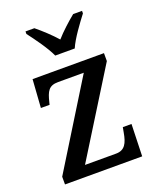

<svg xmlns="http://www.w3.org/2000/svg" viewBox="-142 -850 763 935"><g transform="rotate(-20 239.5 -383.0)"><path d="M201 -606H302C321 -651 369 -715 398 -753V-766H352C320 -740 279 -703 251 -671C223 -703 183 -740 151 -766H105V-753C134 -715 181 -651 201 -606ZM31 0H431L436 -166H391L386 -139C377 -88 362 -56 316 -56H155L428 -495V-536H58L48 -390H93L96 -402C109 -455 121 -480 170 -480H303L31 -40Z"/></g></svg>

Font: Noto Serif Myanmar SemiCondensed Medium
Style: Regular
Weight: 500
Width: 4
Designer: Ben Mitchell and the Monotype Design Team
Foundry: Monotype Imaging Inc.
Version: Version 2.106